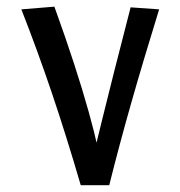

<svg xmlns="http://www.w3.org/2000/svg" viewBox="-20 -542 528 562"><path d="M216.3 0Q174.3 -144 132.1 -269Q89.8 -394 42.5 -514.6L139.2 -522.5Q171.4 -433.6 196.8 -355.5Q222.2 -277.3 239.5 -215.1Q256.8 -152.8 265.6 -111.8Q274.4 -70.8 272.9 -56.2L252.4 -80.6Q264.6 -133.8 279.3 -192.9Q293.9 -252 313.7 -330.6Q333.5 -409.2 362.3 -520.5L445.8 -514.6Q398.4 -361.3 363 -236.6Q327.6 -111.8 299.8 0Z"/></svg>

Font: Markazi Text
Style: Regular
Weight: 400
Designer: Borna Izadpanah (Arabic designer), Fiona Ross (Arabic design director) and Florian Runge (Latin designer)
Foundry: Borna Izadpanah and Florian Runge
Version: Version 1.000